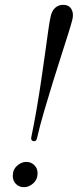

<svg xmlns="http://www.w3.org/2000/svg" viewBox="-20 -768 323 797"><path d="M119 -182Q107 -184 110 -199Q121 -251 131.5 -312Q142 -373 151 -434Q160 -495 167.5 -549Q175 -603 180.5 -642.5Q186 -682 190 -698Q195 -723 209 -735.5Q223 -748 242 -748Q266 -748 276.5 -730Q287 -712 280 -685Q276 -669 264 -630.5Q252 -592 235 -539.5Q218 -487 199.5 -427Q181 -367 163.5 -307.5Q146 -248 134 -196Q131 -180 119 -182ZM80 9Q59 9 46 -4.5Q33 -18 33 -38Q33 -64 51 -80Q69 -96 89 -96Q109 -96 122.5 -82.5Q136 -69 136 -49Q136 -23 118 -7Q100 9 80 9Z"/></svg>

Font: Instrument Serif
Style: Italic
Weight: 400
Italic angle: -13°
Designer: Rodrigo Fuenzalida
Foundry: fragTYPE
Version: Version 1.000; ttfautohint (v1.8.4.7-5d5b);gftools[0.9.27]